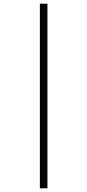

<svg xmlns="http://www.w3.org/2000/svg" viewBox="-20 -780 473 1040"><path d="M196 240V-760H237V240Z"/></svg>

Font: Noto Serif Ethiopic ExtraCondensed Light
Style: Regular
Weight: 300
Width: 2
Designer: Monotype Design Team
Foundry: Monotype Imaging Inc.
Version: Version 2.102; ttfautohint (v1.8.4.7-5d5b)